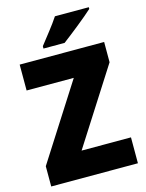

<svg xmlns="http://www.w3.org/2000/svg" viewBox="-135 -1008 830 1089"><g transform="rotate(-15 280.0 -463.5)"><path d="M496 -917V-927H297C268 -882 220 -824 187 -781V-767H311C363 -806 456 -880 496 -917ZM536 0V-152H246L529 -595V-714H33V-562H310L27 -119V0Z"/></g></svg>

Font: Noto Sans Arabic SemCond Blk
Style: Regular
Weight: 900
Width: 4
Designer: Monotype Design Team, Nadine Chahine, Nizar Qandah and Khaled Hosny
Foundry: Monotype Imaging Inc.
Version: Version 2.012